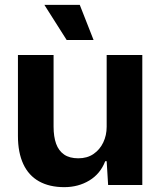

<svg xmlns="http://www.w3.org/2000/svg" viewBox="-20 -763 670 792"><path d="M245 9Q184 9 141 -15Q98 -39 76 -86.5Q54 -134 54 -202V-536H201V-241Q201 -199 211.5 -170Q222 -141 244.5 -125.5Q267 -110 303 -110Q340 -110 366 -128Q392 -146 406 -175.5Q420 -205 420 -240V-536H567V0H426L420 -98H414Q394 -46 348.5 -18.5Q303 9 245 9ZM255 -598 163 -743H309L366 -598Z"/></svg>

Font: Mona Sans ExtraLight
Style: Bold
Weight: 700
Version: Version 2.000